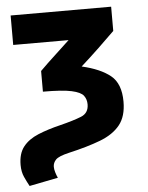

<svg xmlns="http://www.w3.org/2000/svg" viewBox="-52 -569 622 805"><g transform="rotate(-5 259.0 -166.5)"><path d="M40 193Q30 175 20 153Q10 131 10 102Q10 54 32.5 25.5Q55 -3 96 -20Q137 -37 191 -50Q247 -64 279.5 -77Q312 -90 312 -127Q312 -148 300.5 -163.5Q289 -179 250.5 -187.5Q212 -196 130 -196V-283Q160 -313 196.5 -346.5Q233 -380 256 -402H23V-526H446V-424Q419 -397 378 -358Q337 -319 301 -287Q379 -269 421 -235Q463 -201 463 -125Q463 -63 434 -27Q405 9 350 30Q295 51 216 69Q173 79 160.5 92Q148 105 148 122Q148 132 152 145.5Q156 159 161 169Z"/></g></svg>

Font: Ubuntu Sans ExtraBold
Style: Regular
Weight: 800
Designer: Dalton Maag Ltd
Foundry: Dalton Maag Ltd
Version: Version 1.006; ttfautohint (v1.8.4.7-5d5b)